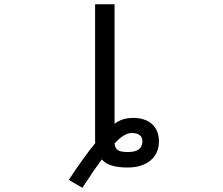

<svg xmlns="http://www.w3.org/2000/svg" viewBox="-20 -771 1040 896"><path d="M514.6 -101.6Q516.6 -80.1 529.3 -70.8Q542 -61.5 577.1 -61.5Q644.5 -61.5 644.5 -111.3Q644.5 -150.4 593.8 -150.4Q558.6 -149.4 514.6 -101.6ZM424.8 -103.5 423.8 -109.4Q423.8 -116.2 423.8 -119.1V-751H514.6V-193.4Q549.8 -220.7 601.6 -220.7Q658.2 -220.7 689.9 -191.4Q721.7 -162.1 721.7 -111.3Q721.7 -55.7 682.6 -22.5Q643.6 10.7 575.2 10.7Q485.4 10.7 455.1 -27.3Q420.9 18.6 364.3 105.5L300.8 68.4Q374 -42 424.8 -103.5Z"/></svg>

Font: Gen Shin Gothic Monospace Regular
Style: Regular
Weight: 400
Designer: [Source Han Sans]
Ryoko NISHIZUKA  (kana & ideographs); Paul D. Hunt (Latin, Greek & Cyrillic); Wenlong ZHANG  (bopomofo
Version: Version 1.002.20150607